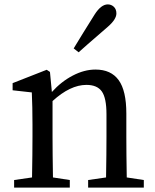

<svg xmlns="http://www.w3.org/2000/svg" viewBox="-20 -849 703 869"><path d="M335.9 -612.3 313.5 -629.9Q324.2 -647.5 356.4 -700.2Q388.7 -752.9 408.2 -783.2Q437.5 -829.1 467.8 -829.1Q483.4 -829.1 495.1 -818.4Q506.8 -807.6 506.8 -788.1Q506.8 -761.7 468.8 -728.5Q344.7 -621.1 335.9 -612.3ZM553.7 -45.9 630.9 -34.2V0H378.9V-34.2L460 -45.9Q461.9 -155.3 461.9 -230.5V-332Q461.9 -405.3 440.9 -435.1Q419.9 -464.8 371.1 -464.8Q297.9 -464.8 217.8 -391.6V-230.5Q217.8 -157.2 219.7 -45.9L295.9 -34.2V0H43.9V-34.2L125 -45.9Q127 -157.2 127 -230.5V-287.1Q127 -365.2 124 -430.7L37.1 -440.4V-472.7L191.4 -533.2L206.1 -523.4L214.8 -432.6Q256.8 -479.5 309.1 -506.8Q361.3 -534.2 412.1 -534.2Q482.4 -534.2 517.1 -486.3Q551.8 -438.5 551.8 -335V-230.5Q551.8 -155.3 553.7 -45.9Z"/></svg>

Font: GenYoMin TW TTF Medium
Style: Regular
Weight: 500
Version: Version 1.300